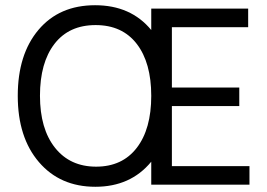

<svg xmlns="http://www.w3.org/2000/svg" viewBox="-20 -707 1023 735"><path d="M935 0H559V-88Q480 8 345 8Q210 8 129 -86.5Q48 -181 48 -340Q48 -499 127.5 -593Q207 -687 344 -687Q481 -687 559 -592V-674H930V-603H638V-372H896V-301H638V-71H935ZM346 -611Q244 -611 188.5 -539Q133 -467 133 -340.5Q133 -214 190.5 -141.5Q248 -69 348 -69Q448 -69 503.5 -141Q559 -213 559 -340Q559 -467 503.5 -539Q448 -611 346 -611Z"/></svg>

Font: Hind Jalandhar
Style: Regular
Weight: 400
Designer: Namrata Goyal
Foundry: Indian Type Foundry
Version: Version 0.702;PS 1.0;hotconv 1.0.81;makeotf.lib2.5.63406